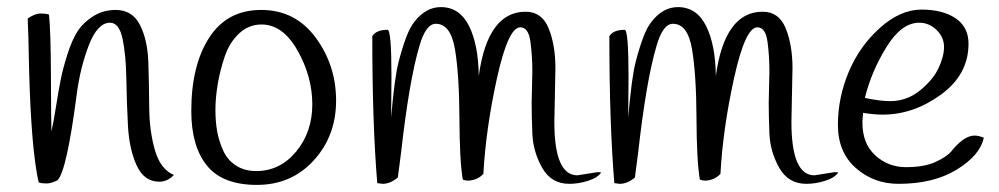

<svg xmlns="http://www.w3.org/2000/svg" viewBox="-20 -521 2815 541"><path d="M470 -28Q452 -9 429 -9Q386 -9 365 -55Q344 -101 340.5 -167Q337 -233 336 -299Q335 -365 325.5 -411Q316 -457 290 -457Q255 -457 230.5 -394Q206 -331 196 -254Q168 -39 142 -13Q124 -4 111 -4Q98 -4 89 -7Q68 -99 62 -324Q60 -436 58 -469Q79 -483 94 -483Q109 -483 118 -480Q123 -437 123.5 -304Q124 -171 125 -151Q130 -172 137.5 -219Q145 -266 151 -296.5Q157 -327 170 -368Q183 -409 199 -433.5Q215 -458 243 -475.5Q271 -493 306 -493Q353 -493 374.5 -450.5Q396 -408 398 -345Q400 -282 400.5 -217Q401 -152 416.5 -98Q432 -44 470 -28Z M519 -208Q519 -337 569.5 -415Q620 -493 716 -493Q812 -493 869.5 -415Q927 -337 927 -237.5Q927 -138 864 -69Q801 0 704 0Q607 0 563 -54.5Q519 -109 519 -208ZM702 -39Q769 -39 814.5 -94Q860 -149 860 -227Q860 -305 818.5 -378.5Q777 -452 717 -452Q681 -452 654 -427Q627 -402 613.5 -362.5Q600 -323 593.5 -284Q587 -245 587 -211.5Q587 -178 592 -150.5Q597 -123 609 -96.5Q621 -70 645 -54.5Q669 -39 702 -39Z M1072 -437Q1083 -437 1083 -305Q1083 -284 1082.5 -238Q1082 -192 1082 -190Q1092 -303 1102.5 -344Q1113 -385 1124 -414.5Q1135 -444 1148 -460Q1180 -501 1222 -501Q1275 -501 1301.5 -448Q1328 -395 1329 -307Q1354 -488 1461 -488Q1507 -488 1526 -441Q1545 -394 1545 -329L1542 -177Q1542 -27 1607 -27L1664 -36Q1669 -36 1674 -35Q1664 -20 1637 -11.5Q1610 -3 1584 -3Q1533 -3 1507.5 -48.5Q1482 -94 1480 -144.5Q1478 -195 1478 -231L1480 -320Q1480 -364 1474.5 -404Q1469 -444 1446 -444Q1412 -444 1380.5 -301.5Q1349 -159 1342 -31Q1325 -13 1299 -12Q1291 -12 1284 -15Q1275 -67 1274.5 -188.5Q1274 -310 1262 -382Q1250 -454 1208 -454Q1180 -454 1162 -392Q1133 -295 1110 -90Q1104 -42 1101 -21Q1080 -3 1058 -3L1043 -5Q1029 -172 1029 -419Q1040 -437 1072 -437Z M1740 -437Q1751 -437 1751 -305Q1751 -284 1750.5 -238Q1750 -192 1750 -190Q1760 -303 1770.5 -344Q1781 -385 1792 -414.5Q1803 -444 1816 -460Q1848 -501 1890 -501Q1943 -501 1969.5 -448Q1996 -395 1997 -307Q2022 -488 2129 -488Q2175 -488 2194 -441Q2213 -394 2213 -329L2210 -177Q2210 -27 2275 -27L2332 -36Q2337 -36 2342 -35Q2332 -20 2305 -11.5Q2278 -3 2252 -3Q2201 -3 2175.5 -48.5Q2150 -94 2148 -144.5Q2146 -195 2146 -231L2148 -320Q2148 -364 2142.5 -404Q2137 -444 2114 -444Q2080 -444 2048.5 -301.5Q2017 -159 2010 -31Q1993 -13 1967 -12Q1959 -12 1952 -15Q1943 -67 1942.5 -188.5Q1942 -310 1930 -382Q1918 -454 1876 -454Q1848 -454 1830 -392Q1801 -295 1778 -90Q1772 -42 1769 -21Q1748 -3 1726 -3L1711 -5Q1697 -172 1697 -419Q1708 -437 1740 -437Z M2412 -203Q2410 -183 2410 -176Q2410 -116 2446.5 -83Q2483 -50 2533 -50Q2583 -50 2614.5 -64Q2646 -78 2660 -94Q2696 -139 2726 -139Q2737 -139 2752 -133Q2742 -84 2676.5 -43.5Q2611 -3 2512 -3Q2442 -3 2391.5 -47.5Q2341 -92 2341 -169Q2341 -246 2371.5 -318.5Q2402 -391 2459.5 -442.5Q2517 -494 2576.5 -494Q2636 -494 2672.5 -469.5Q2709 -445 2709 -398Q2709 -311 2631.5 -254.5Q2554 -198 2467 -198Q2444 -198 2412 -203ZM2488 -236Q2535 -236 2572 -266Q2609 -296 2624.5 -329Q2640 -362 2640 -389Q2640 -416 2619 -436.5Q2598 -457 2570 -457Q2520 -457 2477.5 -388Q2435 -319 2417 -245Q2461 -236 2488 -236Z"/></svg>

Font: Handlee
Style: Regular
Weight: 400
Designer: Joe Prince
Foundry: Joe Prince
Version: Version 1.001